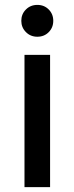

<svg xmlns="http://www.w3.org/2000/svg" viewBox="-20 -764 304 784"><path d="M184.5 0H80V-540H184.5ZM67 -679Q67 -706.5 85.8 -725.2Q104.5 -744 132.5 -744Q160.5 -744 179 -725.2Q197.5 -706.5 197.5 -679Q197.5 -651.5 179 -632.8Q160.5 -614 132.5 -614Q104.5 -614 85.8 -633Q67 -652 67 -679Z"/></svg>

Font: Hauora SemiBold
Style: Regular
Weight: 600
Designer: Wayne Shih
Foundry: WCYS
Version: Version 1.001